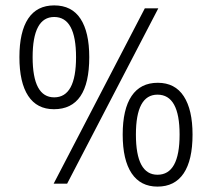

<svg xmlns="http://www.w3.org/2000/svg" viewBox="-20 -774 786 712"><path d="M180 -369Q117 -369 84.5 -418.5Q52 -468 52 -562Q52 -656 84.5 -705Q117 -754 181 -754Q246 -754 278.5 -704.5Q311 -655 311 -562Q311 -369 180 -369ZM179 -93 517 -743H567L229 -93ZM181 -413Q262 -413 262 -562Q262 -711 181 -711Q101 -711 101 -562Q101 -413 181 -413ZM564 -82Q501 -82 468 -131.5Q435 -181 435 -275Q435 -369 468 -418Q501 -467 565 -467Q629 -467 661.5 -417Q694 -367 694 -275Q694 -180 661 -131Q628 -82 564 -82ZM564 -126Q646 -126 646 -275Q646 -423 564 -423Q484 -423 484 -275Q484 -126 564 -126Z"/></svg>

Font: Noto Sans Telugu UI SemiCondensed Light
Style: Regular
Weight: 300
Width: 4
Designer: Jelle Bosma - Monotype Design Team
Foundry: Monotype Imaging Inc.
Version: Version 2.005; ttfautohint (v1.8.4.7-5d5b)